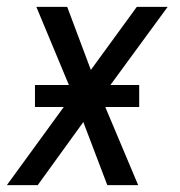

<svg xmlns="http://www.w3.org/2000/svg" viewBox="-30 -540 525 560"><path d="M-10 0 156 -228H72V-292H171L76 -520H166L235 -336L369 -520H459L292 -292H376V-228H277L373 0H283L213 -184L80 0Z"/></svg>

Font: Iosevka QP
Style: Italic
Weight: 400
Italic angle: -9°
Designer: Belleve Invis
Foundry: Belleve Invis
Version: Version 20.0.0; ttfautohint (v1.8.4)